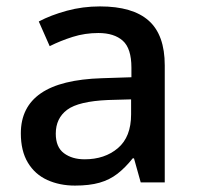

<svg xmlns="http://www.w3.org/2000/svg" viewBox="-20 -569 614 599"><path d="M292 -549Q394 -549 444 -504.5Q494 -460 494 -365V0H419L398 -75H394Q371 -46 346.5 -27Q322 -8 290.5 1Q259 10 214 10Q166 10 127.5 -7.5Q89 -25 67 -61.5Q45 -98 45 -153Q45 -235 107.5 -278Q170 -321 298 -325L390 -328V-358Q390 -418 363 -442Q336 -466 287 -466Q245 -466 207 -454Q169 -442 135 -425L101 -502Q139 -522 188.5 -535.5Q238 -549 292 -549ZM317 -257Q225 -253 189.5 -226.5Q154 -200 154 -152Q154 -110 179.5 -91Q205 -72 244 -72Q307 -72 348 -107Q389 -142 389 -212V-259Z"/></svg>

Font: Noto Sans Hebrew Medium
Style: Regular
Weight: 500
Designer: Monotype Design Team
Foundry: Monotype Imaging Inc.
Version: Version 2.003